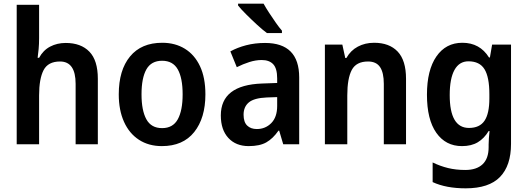

<svg xmlns="http://www.w3.org/2000/svg" viewBox="-20 -786 2874 1046"><path d="M193 -578Q193 -546 190.5 -519Q188 -492 185 -471H193Q215 -512 253 -532Q291 -552 338 -552Q421 -552 467 -504.5Q513 -457 513 -357V0H392V-329Q392 -451 307 -451Q242 -451 217.5 -404Q193 -357 193 -266V0H71V-760H193Z M1099 -272Q1099 -143 1038 -66.5Q977 10 862 10Q790 10 737 -24.5Q684 -59 655.5 -122.5Q627 -186 627 -272Q627 -404 688.5 -478.5Q750 -553 864 -553Q934 -553 987 -520.5Q1040 -488 1069.5 -425.5Q1099 -363 1099 -272ZM751 -272Q751 -184 777.5 -136Q804 -88 863 -88Q922 -88 948.5 -136Q975 -184 975 -272Q975 -361 948.5 -408Q922 -455 863 -455Q804 -455 777.5 -408Q751 -361 751 -272Z M1424 -552Q1610 -552 1610 -364V0H1523L1501 -74H1497Q1467 -31 1431 -10.5Q1395 10 1335 10Q1265 10 1224 -34.5Q1183 -79 1183 -157Q1183 -323 1408 -331L1490 -334V-359Q1490 -413 1468.5 -436Q1447 -459 1406 -459Q1373 -459 1338.5 -448Q1304 -437 1270 -420L1235 -506Q1273 -527 1321 -539.5Q1369 -552 1424 -552ZM1433 -255Q1364 -252 1335.5 -228Q1307 -204 1307 -161Q1307 -121 1326.5 -102Q1346 -83 1379 -83Q1426 -83 1458 -115.5Q1490 -148 1490 -209V-257ZM1416 -766Q1428 -744 1446 -716.5Q1464 -689 1482.5 -662.5Q1501 -636 1516 -619V-606H1434Q1411 -623 1380 -651.5Q1349 -680 1320.5 -708.5Q1292 -737 1277 -756V-766Z M2018 -553Q2101 -553 2146.5 -505Q2192 -457 2192 -357V0H2071V-329Q2071 -390 2050.5 -420.5Q2030 -451 1985 -451Q1921 -451 1896.5 -405Q1872 -359 1872 -266V0H1750V-543H1845L1861 -470H1867Q1890 -511 1929.5 -532Q1969 -553 2018 -553Z M2499 -553Q2594 -553 2644 -473H2649L2661 -543H2764V-2Q2764 116 2704 178Q2644 240 2517 240Q2410 240 2337 206V99Q2378 119 2421 129.5Q2464 140 2515 140Q2576 140 2609 109Q2642 78 2642 16V1Q2642 -13 2643.5 -34.5Q2645 -56 2647 -72H2642Q2618 -32 2583 -11Q2548 10 2497 10Q2408 10 2357 -62.5Q2306 -135 2306 -270Q2306 -404 2357.5 -478.5Q2409 -553 2499 -553ZM2532 -452Q2482 -452 2456 -405Q2430 -358 2430 -268Q2430 -89 2535 -89Q2593 -89 2619.5 -128Q2646 -167 2646 -250V-273Q2646 -366 2619.5 -409Q2593 -452 2532 -452Z"/></svg>

Font: Noto Sans Khmer UI SemiCondensed SemiBold
Style: Regular
Weight: 600
Width: 4
Designer: Danh Hong and the Monotype Design Team
Foundry: Monotype Imaging Inc.
Version: Version 2.002; ttfautohint (v1.8.4.7-5d5b)